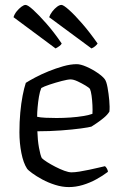

<svg xmlns="http://www.w3.org/2000/svg" viewBox="-20 -761 506 781"><path d="M260 0Q233 0 204.5 -9Q176 -18 152 -31Q128 -44 111 -56.5Q94 -69 90 -75Q75 -98 67 -138.5Q59 -179 59 -223Q59 -265 62.5 -303Q66 -341 72 -372Q78 -403 85 -424Q99 -433 123.5 -446Q148 -459 177.5 -471Q207 -483 237 -491.5Q267 -500 292 -500Q308 -500 332 -489.5Q356 -479 377 -464.5Q398 -450 406 -439Q413 -430 417.5 -405Q422 -380 424.5 -352.5Q427 -325 425 -307Q417 -294 402.5 -282Q388 -270 374 -260.5Q360 -251 352 -246Q342 -243 309 -238.5Q276 -234 229 -230.5Q182 -227 132 -227Q133 -191 138.5 -160.5Q144 -130 150 -118Q157 -111 172 -101.5Q187 -92 205.5 -82.5Q224 -73 241.5 -66.5Q259 -60 271 -60Q284 -60 303 -63Q322 -66 343 -70.5Q364 -75 381 -79Q398 -83 407 -85Q411 -82 415 -75Q419 -68 419 -62Q398 -46 371.5 -31.5Q345 -17 316.5 -8.5Q288 0 260 0ZM210 -281Q238 -281 266.5 -283Q295 -285 319 -289Q343 -293 356 -298Q357 -313 356 -333.5Q355 -354 352.5 -372Q350 -390 346 -399Q343 -404 328 -413Q313 -422 296 -430Q279 -438 267 -438Q256 -438 231 -431.5Q206 -425 182 -417Q158 -409 148 -403Q142 -389 138.5 -368Q135 -347 133 -325Q131 -303 131 -286Q144 -283 165.5 -282Q187 -281 210 -281ZM206 -564 35 -691Q39 -704 48 -715Q57 -726 67 -733.5Q77 -741 84 -741Q93 -741 115 -721Q137 -701 168 -666Q199 -631 231 -584Q229 -579 221.5 -573.5Q214 -568 206 -564ZM352 -564 180 -691Q184 -703 193 -714.5Q202 -726 212 -733.5Q222 -741 230 -741Q238 -741 260.5 -721Q283 -701 313.5 -666Q344 -631 377 -584Q374 -579 367 -573Q360 -567 352 -564Z"/></svg>

Font: Texturina 12pt ExtraLight
Style: Regular
Weight: 250
Designer: Guillermo Torres Carreño
Foundry: Omnibus-Type
Version: Version 1.002